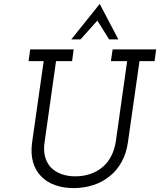

<svg xmlns="http://www.w3.org/2000/svg" viewBox="-20 -952 817 980"><path d="M134 -700 126 -640H203L144 -226Q136 -169 148.5 -125Q161 -81 190 -52Q219 -22 261.5 -7Q304 8 356 8Q408 8 455 -7Q502 -22 539 -52Q576 -81 600.5 -125Q625 -169 633 -226L692 -640H769L777 -700H555L546 -640H629L571 -229Q564 -186 546.5 -153Q529 -120 502 -98Q474 -75 439 -63.5Q404 -52 364 -52Q325 -52 293.5 -63.5Q262 -75 240 -97Q219 -119 210 -152.5Q201 -186 208 -229L266 -640H348L356 -700ZM489 -932Q453 -887 416.5 -841.5Q380 -796 344 -751H391Q412 -775 434 -799Q456 -823 477 -847Q495 -819 507 -799Q519 -779 537 -751H584Q560 -796 536.5 -841.5Q513 -887 489 -932Z"/></svg>

Font: Josefin Slab Thin SemiBold
Style: Italic
Weight: 600
Italic angle: -12°
Version: Version 2.000